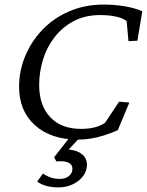

<svg xmlns="http://www.w3.org/2000/svg" viewBox="-20 -602 643 840"><path d="M322.3 8.8Q203.1 8.8 133.3 -53.7Q63.5 -116.2 63.5 -222.7Q63.5 -291 89.8 -355.5Q116.2 -419.9 165 -471.2Q213.9 -522.5 282.2 -552.2Q350.6 -582 433.6 -582Q480.5 -582 524.9 -574.7Q569.3 -567.4 602.5 -552.7L581.1 -423.8L542 -421.9L534.2 -508.8Q519.5 -522.5 487.8 -529.3Q456.1 -536.1 418.9 -536.1Q352.5 -536.1 302.7 -509.8Q252.9 -483.4 218.8 -439.5Q184.6 -395.5 168 -340.8Q151.4 -286.1 151.4 -230.5Q151.4 -140.6 199.7 -89.4Q248 -38.1 335 -38.1Q364.3 -38.1 390.6 -43.9Q417 -49.8 439.5 -64.5L501 -157.2L545.9 -153.3L495.1 -32.2Q463.9 -18.6 434.1 -9.3Q404.3 0 376.5 4.4Q348.6 8.8 322.3 8.8ZM236.3 217.8Q176.8 217.8 142.6 192.4L168 157.2Q184.6 168.9 202.6 174.8Q220.7 180.7 241.2 180.7Q266.6 180.7 281.7 168Q296.9 155.3 296.9 136.7Q296.9 120.1 283.7 111.8Q270.5 103.5 245.1 103.5Q231.4 103.5 226.6 104.5L216.8 85.9L293.9 -12.7H340.8L252.9 82L264.6 51.8Q309.6 51.8 335 69.8Q360.4 87.9 360.4 119.1Q360.4 145.5 343.8 168Q327.1 190.4 298.8 204.1Q270.5 217.8 236.3 217.8Z"/></svg>

Font: Crimson Pro Light
Style: Italic
Weight: 300
Italic angle: -12°
Designer: Jacques Le Bailly
Foundry: Baron von Fonthausen
Version: Version 1.003